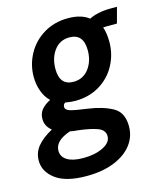

<svg xmlns="http://www.w3.org/2000/svg" viewBox="-159 -592 782 925"><g transform="rotate(-15 232.0 -129.0)"><path d="M-46 119Q-46 78 -20 47Q6 16 54 -10Q23 -34 23 -71Q23 -97 38 -116Q53 -135 83 -150Q60 -171 47.5 -205Q35 -239 35 -278Q35 -338 64 -391Q93 -444 146 -476Q199 -508 267 -508Q333 -508 371 -478Q386 -487 415 -493.5Q444 -500 476 -500H510L489 -422H442Q429 -422 420 -421Q431 -390 431 -346Q431 -285 402.5 -231.5Q374 -178 321 -146Q268 -114 199 -114Q177 -114 150 -119Q139 -113 139 -100Q139 -84 163.5 -77Q188 -70 248 -62Q320 -52 368.5 -25.5Q417 1 417 71Q417 122 386 162.5Q355 203 296.5 226.5Q238 250 159 250Q56 250 5 212Q-46 174 -46 119ZM320 -334Q320 -417 250 -417Q202 -417 174 -379.5Q146 -342 146 -287Q146 -205 215 -205Q263 -205 291.5 -242.5Q320 -280 320 -334ZM305 90Q305 59 269.5 46Q234 33 173 26Q154 25 136 21Q58 47 58 97Q58 128 86 145Q114 162 166 162Q224 162 264.5 142Q305 122 305 90Z"/></g></svg>

Font: Cabin
Style: Bold Italic
Weight: 700
Italic angle: -7°
Designer: Pablo Impallari
Foundry: Pablo Impallari. http://www.impallari.com Igino Marini. http://www.ikern.com
Version: Version 2.200